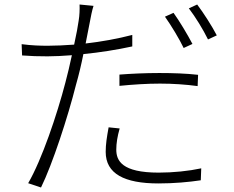

<svg xmlns="http://www.w3.org/2000/svg" viewBox="-20 -790 1040 852"><path d="M510 -459V-409C571 -415 632 -419 690 -419C748 -419 805 -415 857 -408L859 -458C807 -464 746 -466 687 -466C624 -466 561 -463 510 -459ZM511 -220 462 -225C454 -181 449 -150 449 -116C449 -19 532 24 683 24C752 24 818 18 871 10L873 -43C817 -31 749 -24 684 -24C521 -24 496 -77 496 -126C496 -154 501 -185 511 -220ZM750 -733 712 -716C739 -678 776 -617 795 -577L834 -595C812 -637 776 -697 750 -733ZM855 -770 818 -753C847 -715 881 -660 903 -615L942 -633C922 -672 883 -733 855 -770ZM193 -587C159 -587 121 -588 76 -594L78 -544C115 -541 150 -540 191 -540C223 -540 260 -542 299 -545C290 -503 280 -460 270 -423C233 -281 166 -82 105 23L162 42C213 -62 281 -270 317 -413C330 -458 341 -505 350 -550C422 -557 498 -569 567 -584V-635C502 -618 430 -605 360 -597L379 -694C382 -712 389 -746 395 -764L333 -770C334 -750 333 -721 329 -698C326 -676 319 -637 309 -592C267 -589 227 -587 193 -587Z"/></svg>

Font: Noto Sans HK Light
Style: Regular
Weight: 300
Designer: Ryoko NISHIZUKA 西塚涼子 (kana, bopomofo & ideographs); Paul D. Hunt (Latin, Greek & Cyrillic); Sandoll Communications 산돌커뮤니
Foundry: Adobe
Version: Version 2.004;hotconv 1.0.118;makeotfexe 2.5.65603